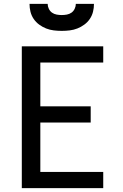

<svg xmlns="http://www.w3.org/2000/svg" viewBox="-20 -975 640 995"><path d="M93 0V-735H515V-651H189V-424H450V-340H189V-84H515V0ZM300 -815Q279 -815 258.5 -817.5Q238 -820 219 -827.5Q200 -835 183 -847.5Q166 -860 154.5 -877Q143 -894 138 -914Q133 -934 133 -955H227Q227 -942 233 -929.5Q239 -917 249.5 -909.5Q260 -902 273.5 -899.5Q287 -897 300 -897Q313 -897 326.5 -899.5Q340 -902 350.5 -909.5Q361 -917 367 -929.5Q373 -942 373 -955H467Q467 -934 462 -914Q457 -894 445.5 -877Q434 -860 417 -847.5Q400 -835 381 -827.5Q362 -820 341.5 -817.5Q321 -815 300 -815Z"/></svg>

Font: Zed Mono Medium Extended
Style: Regular
Weight: 500
Width: 7
Monospace: yes
Designer: Belleve Invis
Foundry: Belleve Invis
Version: Version 1.0.0; ttfautohint (v1.8.4)